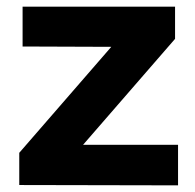

<svg xmlns="http://www.w3.org/2000/svg" viewBox="-20 -557 588 578"><path d="M48 -537V-417L315 -416L38 -97V0L516 1V-121H230L507 -440V-537Z"/></svg>

Font: Juman SemiBold
Style: Regular
Weight: 600
Designer: Bandar Raffah (Arabic) Julieta Ulanovsky (Latin)
Foundry: Caramella
Version: Version 5.022;PS 005.022;hotconv 1.0.88;makeotf.lib2.5.64775